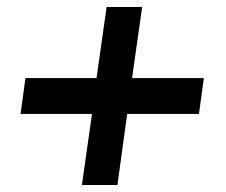

<svg xmlns="http://www.w3.org/2000/svg" viewBox="-20 -531 650 551"><path d="M215 0 244 -204H39L53 -307H257L286 -511H388L359 -307H565L551 -204H345L317 0Z"/></svg>

Font: Chivo Medium SemiBold
Style: Italic
Weight: 600
Italic angle: -8.05°
Version: Version 2.002